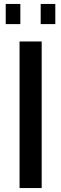

<svg xmlns="http://www.w3.org/2000/svg" viewBox="-20 -952 310 972"><path d="M79 0H191V-742H79ZM260 -830V-932H186V-830ZM83 -830V-932H9V-830Z"/></svg>

Font: Cheyenne Sans Medium
Style: Regular
Weight: 500
Designer: The Public Sans project authors (U.S. Web Design System), Libre Franklin designed by Pablo Impallari and Rodrigo Fuenzal
Foundry: The Cheyenne Sans Project Authors
Version: Version 2.007